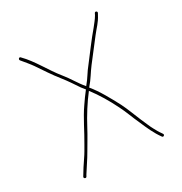

<svg xmlns="http://www.w3.org/2000/svg" viewBox="-161 -802 878 924"><g transform="rotate(-30 278.0 -339.5)"><path d="M493 -677 488 -667C477 -648 465 -635 452 -618C415 -575 377 -522 342 -477C318 -448 309 -426 281 -393C252 -427 235 -461 207 -495C162 -550 128 -620 78 -670C72 -678 61 -668 67 -660C77 -648 104 -616 114 -601C139 -564 167 -521 196 -485C219 -456 235 -431 256 -400L272 -380C255 -359 243 -341 227 -318C192 -268 164 -206 133 -154C122 -135 111 -115 99 -98C82 -74 66 -48 51 -23C46 -15 59 -7 64 -15L69 -24C88 -55 110 -85 128 -117C148 -152 166 -180 186 -218C214 -271 246 -322 281 -367C314 -324 343 -275 368 -224C386 -189 399 -150 415 -116C433 -74 450 -35 475 -1C480 7 492 -1 487 -9L481 -18C474 -27 465 -44 460 -53C448 -74 439 -100 428 -123C413 -158 400 -195 382 -231C355 -282 325 -338 290 -380C319 -413 331 -438 354 -468C383 -505 413 -545 442 -582C465 -612 484 -628 501 -661L506 -670C510 -679 497 -685 493 -677Z"/></g></svg>

Font: Electronic
Style: UltTh
Weight: 100
Version: Version 1.011